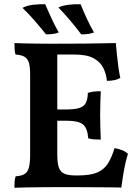

<svg xmlns="http://www.w3.org/2000/svg" viewBox="-20 -882 655 905"><path d="M48 -679Q66 -678 92.5 -677.5Q119 -677 148.5 -676.5Q178 -676 205 -676Q232 -676 250 -676V-155Q250 -115 257 -93.5Q264 -72 283 -63.5Q302 -55 337 -55L323 0Q295 0 256 0Q217 0 176 0.5Q135 1 100.5 1.5Q66 2 48 3Q48 -14 49 -27.5Q50 -41 54 -51Q81 -53 95.5 -61.5Q110 -70 116 -91.5Q122 -113 122 -154V-530Q122 -568 116 -587Q110 -606 95.5 -614.5Q81 -623 53 -625Q50 -635 49 -650.5Q48 -666 48 -679ZM520 -184Q541 -180 557 -173.5Q573 -167 583 -157Q572 -123 564.5 -80.5Q557 -38 552 2Q530 1 493 1Q456 1 412 0.5Q368 0 323 0L337 -55H346Q406 -55 438.5 -69Q471 -83 489 -112Q507 -141 520 -184ZM455 -452Q454 -428 453 -399.5Q452 -371 452 -341Q452 -310 453 -279Q454 -248 455 -224Q437 -224 423 -225Q409 -226 396 -230Q392 -279 370.5 -296Q349 -313 293 -313H226V-366H293Q351 -366 372 -382Q393 -398 394 -444Q408 -449 423.5 -450.5Q439 -452 455 -452ZM526 -679Q528 -656 531 -625.5Q534 -595 538 -566Q542 -537 547 -515Q536 -508 520.5 -504.5Q505 -501 484 -501Q481 -533 467 -561.5Q453 -590 421 -607.5Q389 -625 329 -625H221L247 -676Q324 -676 379 -676.5Q434 -677 470 -678Q506 -679 526 -679ZM197 -720Q168 -756 141.5 -786.5Q115 -817 86 -845Q107 -856 136.5 -859.5Q166 -863 193 -862Q206 -832 222 -797Q238 -762 257 -729Q244 -724 230 -722Q216 -720 197 -720ZM363 -720Q335 -757 309 -787.5Q283 -818 255 -847Q275 -856 303.5 -859.5Q332 -863 360 -862Q372 -832 388 -797Q404 -762 423 -729Q410 -724 396 -722Q382 -720 363 -720Z"/></svg>

Font: Vollkorn SemiBold
Style: Regular
Weight: 600
Designer: Friedrich Althausen
Foundry: Friedrich Althausen
Version: Version 5.000